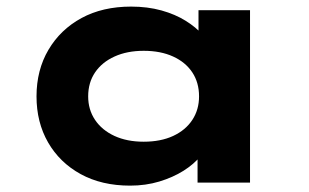

<svg xmlns="http://www.w3.org/2000/svg" viewBox="-20 -562 952 591"><path d="M380.5 9.4Q293 9.4 228.3 -26.1Q163.7 -61.6 128 -123.6Q92.4 -185.6 92.4 -265.3Q92.4 -346.4 129.2 -408.8Q166 -471.2 231 -506.5Q295.9 -541.7 383.5 -541.7Q434.2 -541.7 476.9 -529.9Q519.5 -518 551.5 -498Q583.6 -478.1 604 -454.4Q624.3 -430.6 629.4 -408.1L591 -405.1V-530.7H749.6V0H588.1V-142.4L621.2 -133.1Q617.9 -107 597.5 -81.8Q577.1 -56.6 544.6 -36.2Q512.2 -15.9 470.3 -3.2Q428.4 9.4 380.5 9.4ZM422.3 -125.8Q474.6 -125.8 512.9 -143.5Q551.2 -161.3 572 -192.9Q592.7 -224.5 592.7 -265.3Q592.7 -307.7 572 -339.1Q551.2 -370.5 512.9 -388Q474.6 -405.6 422.3 -405.6Q371.1 -405.6 332.5 -388Q293.9 -370.5 272.6 -339.1Q251.4 -307.7 251.4 -265.3Q251.4 -224.5 272.6 -192.9Q293.9 -161.3 332.5 -143.5Q371.1 -125.8 422.3 -125.8Z"/></svg>

Font: Lexend Peta
Style: Regular
Weight: 400
Designer: Bonnie Shaver-Troup, Thomas Jockin
Foundry: Lexend
Version: Version 1.007